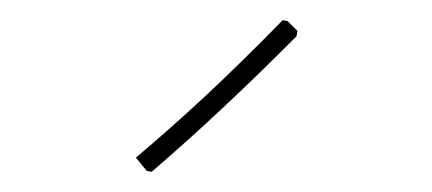

<svg xmlns="http://www.w3.org/2000/svg" viewBox="-20 -689 430 191"><path d="M275.9 -658.2 274.9 -652.8Q235.4 -613.3 204.1 -584Q168.9 -550.8 130.9 -518.1L126 -519L115.2 -532.2Q148.4 -560.1 185.1 -594.2Q220.2 -627 261.2 -668.9L266.1 -668Z"/></svg>

Font: Datalegreya
Style: Dot
Weight: 700
Designer: Figs Lab
Foundry: Figs Lab
Version: Version 1.002;PS 001.002;hotconv 1.0.70;makeotf.lib2.5.58329